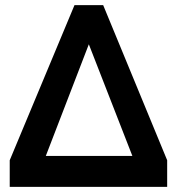

<svg xmlns="http://www.w3.org/2000/svg" viewBox="-20 -730 692 750"><path d="M383 -710 633 -104V0H18V-104L271 -710ZM159 -121H497L327 -557Z"/></svg>

Font: Raleway
Style: Bold
Weight: 700
Designer: Matt McInerney, Pablo Impallari, Rodrigo Fuenzalida
Foundry: Matt McInerney, Pablo Impallari, Rodrigo Fuenzalida
Version: Version 3.000